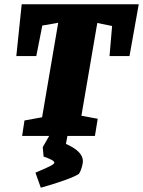

<svg xmlns="http://www.w3.org/2000/svg" viewBox="-20 -633 666 894"><path d="M583 -372H490L502 -512L433 -526L359 -94L435 -80L422 0H294L287 37Q366 72 366 117Q366 129 360.5 147Q355 165 348 176Q332 188 278.5 207Q225 226 170 241L145 171L168 161Q203 146 218 138Q233 130 233 124Q233 113 183 96L179 52L209 0H83L94 -72L176 -87L251 -527L177 -514L149 -372H56L81 -613H626Z"/></svg>

Font: Grenze Black
Style: Italic
Weight: 900
Italic angle: -10°
Designer: Renata Polastri
Foundry: Omnibus-Type
Version: Version 1.002; ttfautohint (v1.8)